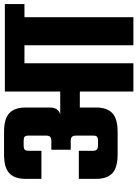

<svg xmlns="http://www.w3.org/2000/svg" viewBox="115 -795 680 950"><g transform="rotate(-90 455.0 -320.0)"><path d="M910 -636V-539H845V0H706V-539H617V0H477V-265H398V-184Q398 -131 370.5 -104.5Q343 -78 277 -78H166Q100 -78 72.5 -104.5Q45 -131 45 -184V-270H184V-198Q184 -175 210 -175H233Q248 -175 253.5 -180Q259 -185 259 -198V-283Q259 -298 253 -304Q247 -310 232 -310H189V-406H232Q247 -406 253 -412Q259 -418 259 -433V-519Q259 -533 253.5 -538Q248 -543 233 -543H210Q196 -543 190 -538Q184 -533 184 -519V-455H45V-534Q45 -587 72.5 -613.5Q100 -640 166 -640H277Q343 -640 370.5 -613.5Q398 -587 398 -534V-414Q398 -371 364 -362H477V-636Z"/></g></svg>

Font: Teko Semibold
Style: Regular
Weight: 600
Designer: Manushi Parikh, Jonny Pinhorn
Foundry: Indian Type Foundry
Version: Version 1.105;PS 1.0;hotconv 1.0.78;makeotf.lib2.5.61930; tt